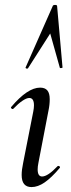

<svg xmlns="http://www.w3.org/2000/svg" viewBox="-20 -751 287 780"><path d="M223 -74Q225 -70 222 -68Q189 -29 161.5 -10Q134 9 108 9Q68 9 68 -40Q68 -61 74 -89L115 -297Q118 -312 118 -323Q118 -353 99 -353Q88 -353 71 -341.5Q54 -330 34 -309Q33 -308 31 -308Q28 -308 25.5 -311.5Q23 -315 26 -317Q92 -395 143 -395Q163 -395 172.5 -383.5Q182 -372 182 -348Q182 -325 177 -302L136 -89Q133 -74 133 -63Q133 -34 151 -34Q174 -34 214 -76Q215 -77 217 -77Q221 -77 223 -74ZM223 -476 184 -615 94 -474Q92 -472 91 -472Q88 -472 85.5 -473.5Q83 -475 84 -477L194 -726Q195 -731 204 -731Q212 -731 212 -726L234 -477Q234 -475 228.5 -474.5Q223 -474 223 -476Z"/></svg>

Font: CormorantInfant-MediumItalic
Style: Italic
Weight: 500
Italic angle: -10°
Designer: Christian Thalmann (Catharsis Fonts)
Foundry: Catharsis Fonts
Version: Version 3.303